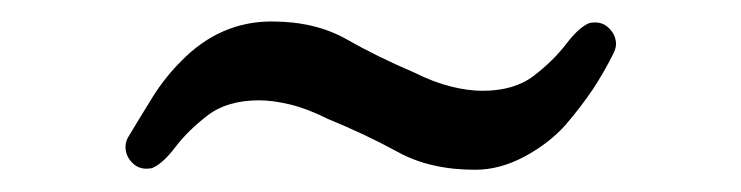

<svg xmlns="http://www.w3.org/2000/svg" viewBox="-20 -364 683 177"><path d="M418 -207.5Q376.5 -207.5 346.7 -223.9Q316.9 -240.2 282.2 -254.4Q263.7 -263.7 247.8 -267.6Q231.9 -271.5 218.8 -271.5Q189.5 -271.5 171.4 -257.6Q153.3 -243.7 141.6 -228.3Q129.9 -212.9 120.1 -209Q118.2 -208.5 114.7 -208.5Q106.9 -208.5 101.3 -214.6Q95.7 -220.7 95.7 -228.5Q95.7 -233.9 98.6 -238.3Q109.4 -256.3 120.8 -274.7Q132.3 -293 147 -307.6Q182.6 -344.2 230.5 -344.2Q270.5 -344.2 299.3 -327.9Q328.1 -311.5 361.3 -297.4Q379.9 -288.1 395.8 -284.2Q411.6 -280.3 424.8 -280.3Q454.1 -280.3 472.2 -294.2Q490.2 -308.1 502 -323.5Q513.7 -338.9 523.4 -342.8Q525.4 -343.3 528.8 -343.3Q536.6 -343.3 542.2 -337.2Q547.9 -331.1 547.9 -323.2Q547.9 -319.3 544.9 -313.5Q536.6 -296.9 526.4 -281.5Q516.1 -266.1 501.5 -249Q486.3 -231.9 463.6 -219.7Q440.9 -207.5 418 -207.5Z"/></svg>

Font: Gelasio
Style: Regular
Weight: 400
Designer: Eben Sorkin
Foundry: Eben Sorkin
Version: Version 1.008